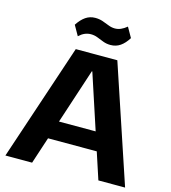

<svg xmlns="http://www.w3.org/2000/svg" viewBox="-129 -1008 989 1111"><g transform="rotate(15 365.5 -452.0)"><path d="M241 -700H490L724 0H564L367 -600H364L167 0H7ZM189 -270H542V-160H189ZM199 -835Q221 -869 246.5 -886.5Q272 -904 304 -904Q328 -904 348.5 -897Q369 -890 388.5 -882Q408 -874 428 -874Q446 -874 463.5 -881.5Q481 -889 499 -904L533 -844Q512 -810 486.5 -792.5Q461 -775 428 -775Q404 -775 383.5 -783Q363 -791 344 -798.5Q325 -806 304 -806Q285 -806 267.5 -798.5Q250 -791 233 -775Z"/></g></svg>

Font: Pathway Extreme 8pt Thin 12pt
Style: Bold
Weight: 700
Version: Version 1.001;gftools[0.9.26]